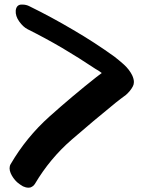

<svg xmlns="http://www.w3.org/2000/svg" viewBox="-20 -783 655 852"><path d="M566.4 -449.2Q553.7 -474.6 530.3 -496.1Q505.9 -517.6 488.3 -531.2Q400.4 -594.7 304.7 -650.4Q209 -707 111.3 -754.9Q96.7 -762.7 79.1 -762.7Q76.2 -762.7 73.2 -762.7Q52.7 -760.7 49.8 -736.3Q47.9 -711.9 65.4 -687.5Q83 -663.1 102.5 -653.3Q180.7 -614.3 255.9 -570.3Q330.1 -526.4 403.3 -477.5Q410.2 -473.6 418 -468.8Q424.8 -463.9 431.6 -459Q425.8 -454.1 419.9 -450.2Q414.1 -445.3 408.2 -441.4Q301.8 -357.4 199.2 -265.6Q96.7 -173.8 27.3 -54.7Q22.5 -46.9 22.5 -36.1Q22.5 -26.4 27.3 -14.6Q37.1 7.8 55.7 25.4Q68.4 36.1 82 43.9Q94.7 49.8 105.5 49.8Q107.4 49.8 108.4 49.8Q116.2 49.8 123 44.9Q129.9 41 134.8 33.2Q201.2 -79.1 297.9 -163.1Q393.6 -246.1 493.2 -327.1Q502.9 -335 514.6 -343.8Q527.3 -352.5 538.1 -361.3Q558.6 -378.9 569.3 -399.4Q574.2 -408.2 574.2 -418.9Q574.2 -432.6 566.4 -449.2Z"/></svg>

Font: TroubleSide
Style: Comic
Weight: 400
Designer: Koroletov
Version: 1_5